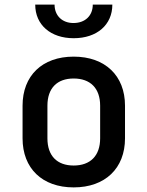

<svg xmlns="http://www.w3.org/2000/svg" viewBox="-20 -805 640 834"><path d="M300 -639C401 -639 468 -697 468 -785H383C383 -737 350 -705 299 -705C250 -705 217 -737 217 -785H133C133 -697 200 -639 300 -639ZM300 9C437 9 523 -74 523 -204V-346C523 -476 437 -559 300 -559C163 -559 78 -476 78 -346V-204C78 -74 163 9 300 9ZM300 -86C228 -86 186 -128 186 -204V-346C186 -422 228 -464 300 -464C372 -464 415 -422 415 -346V-204C415 -128 372 -86 300 -86Z"/></svg>

Font: Tekne LDO SemiBold
Style: Regular
Weight: 600
Monospace: yes
Designer: Alessio Laiso, Mario Rullo, Paolo Rosset
Foundry: Alessio Laiso
Version: Version 1.000;hotconv 1.0.109;makeotfexe 2.5.65596